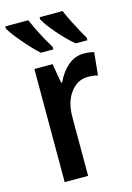

<svg xmlns="http://www.w3.org/2000/svg" viewBox="-130 -826 612 887"><g transform="rotate(-15 176.0 -383.0)"><path d="M353 -545 342 -436Q323 -442 294 -442Q245 -442 211.5 -398Q178 -354 178 -281V0H66V-541H153L169 -448H174Q195 -494 228.5 -522.5Q262 -551 304 -551Q331 -551 353 -545ZM174 -618V-606H114Q82 -635 41.5 -682.5Q1 -730 -13 -756V-766H97Q129 -692 174 -618ZM337 -618V-606H281Q247 -634 206 -681Q165 -728 151 -756V-766H261Q273 -737 295 -694.5Q317 -652 337 -618Z"/></g></svg>

Font: Noto Sans Display Medium Narrow
Style: Regular
Weight: 500
Width: 4
Designer: Monotype Design team
Foundry: Monotype Imaging Inc.
Version: Version 1.000